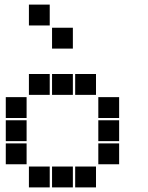

<svg xmlns="http://www.w3.org/2000/svg" viewBox="-20 -815 640 830"><path d="M106 -795Q105 -795 105 -795Q105 -795 105 -794V-706Q105 -705 105 -705Q105 -705 106 -705H194Q195 -705 195 -705Q195 -705 195 -706V-794Q195 -795 195 -795Q195 -795 194 -795ZM206 -695Q205 -695 205 -695Q205 -695 205 -694V-606Q205 -605 205 -605Q205 -605 206 -605H294Q295 -605 295 -605Q295 -605 295 -606V-694Q295 -695 295 -695Q295 -695 294 -695ZM106 -495Q105 -495 105 -495Q105 -495 105 -494V-406Q105 -405 105 -405Q105 -405 106 -405H194Q195 -405 195 -405Q195 -405 195 -406V-494Q195 -495 195 -495Q195 -495 194 -495ZM206 -495Q205 -495 205 -495Q205 -495 205 -494V-406Q205 -405 205 -405Q205 -405 206 -405H294Q295 -405 295 -405Q295 -405 295 -406V-494Q295 -495 295 -495Q295 -495 294 -495ZM306 -495Q305 -495 305 -495Q305 -495 305 -494V-406Q305 -405 305 -405Q305 -405 306 -405H394Q395 -405 395 -405Q395 -405 395 -406V-494Q395 -495 395 -495Q395 -495 394 -495ZM6 -395Q5 -395 5 -395Q5 -395 5 -394V-306Q5 -305 5 -305Q5 -305 6 -305H94Q95 -305 95 -305Q95 -305 95 -306V-394Q95 -395 95 -395Q95 -395 94 -395ZM406 -395Q405 -395 405 -395Q405 -395 405 -394V-306Q405 -305 405 -305Q405 -305 406 -305H494Q495 -305 495 -305Q495 -305 495 -306V-394Q495 -395 495 -395Q495 -395 494 -395ZM6 -295Q5 -295 5 -295Q5 -295 5 -294V-206Q5 -205 5 -205Q5 -205 6 -205H94Q95 -205 95 -205Q95 -205 95 -206V-294Q95 -295 95 -295Q95 -295 94 -295ZM406 -295Q405 -295 405 -295Q405 -295 405 -294V-206Q405 -205 405 -205Q405 -205 406 -205H494Q495 -205 495 -205Q495 -205 495 -206V-294Q495 -295 495 -295Q495 -295 494 -295ZM6 -195Q5 -195 5 -195Q5 -195 5 -194V-106Q5 -105 5 -105Q5 -105 6 -105H94Q95 -105 95 -105Q95 -105 95 -106V-194Q95 -195 95 -195Q95 -195 94 -195ZM406 -195Q405 -195 405 -195Q405 -195 405 -194V-106Q405 -105 405 -105Q405 -105 406 -105H494Q495 -105 495 -105Q495 -105 495 -106V-194Q495 -195 495 -195Q495 -195 494 -195ZM106 -95Q105 -95 105 -95Q105 -95 105 -94V-6Q105 -5 105 -5Q105 -5 106 -5H194Q195 -5 195 -5Q195 -5 195 -6V-94Q195 -95 195 -95Q195 -95 194 -95ZM206 -95Q205 -95 205 -95Q205 -95 205 -94V-6Q205 -5 205 -5Q205 -5 206 -5H294Q295 -5 295 -5Q295 -5 295 -6V-94Q295 -95 295 -95Q295 -95 294 -95ZM306 -95Q305 -95 305 -95Q305 -95 305 -94V-6Q305 -5 305 -5Q305 -5 306 -5H394Q395 -5 395 -5Q395 -5 395 -6V-94Q395 -95 395 -95Q395 -95 394 -95Z"/></svg>

Font: Doto Black
Style: Regular
Weight: 900
Version: Version 1.000